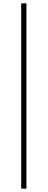

<svg xmlns="http://www.w3.org/2000/svg" viewBox="-20 -846 283 1141"><path d="M106 275H137V-826H106Z"/></svg>

Font: Harano Aji Gothic TW ExtraLight
Style: Regular
Weight: 250
Foundry: Masamichi Hosoda
Version: HaranoAjiGothicTW-ExtraLight version 20230610;ttx 4.39.4